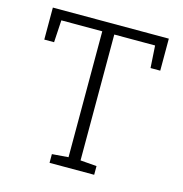

<svg xmlns="http://www.w3.org/2000/svg" viewBox="-105 -808 864 905"><g transform="rotate(15 326.5 -355.5)"><path d="M216.8 0V-42.5L296.4 -48.8V-663.1H96.7L90.3 -554.7H42.5V-710.9H608.4V-554.7H561L554.2 -663.1H355V-48.8L434.6 -42.5V0Z"/></g></svg>

Font: Roboto Slab LO Light
Style: Regular
Weight: 300
Designer: Google
Version: Version 2.000